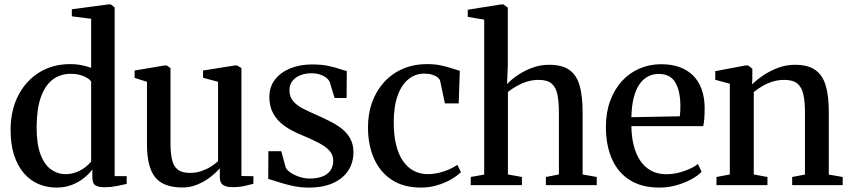

<svg xmlns="http://www.w3.org/2000/svg" viewBox="-20 -839 3854 870"><path d="M235.5 11Q192.5 11 154.8 -5Q117 -21 88.5 -53.8Q60 -86.5 44 -135.5Q28 -184.5 28 -250.5Q28 -337.5 61.8 -404.5Q95.5 -471.5 156.5 -510Q217.5 -548.5 298 -548.5Q327 -548.5 352 -543.2Q377 -538 393 -531.5V-754L305.5 -765V-797L470.5 -819H482.5L499.5 -805V-41H554V-5.5Q535.5 -1 508 4.2Q480.5 9.5 453 9.5Q427 9.5 412.8 1Q398.5 -7.5 398.5 -35.5V-71.5Q385.5 -53 362.2 -33.8Q339 -14.5 307 -1.8Q275 11 235.5 11ZM276.5 -50Q304 -50 327 -59.2Q350 -68.5 367 -81.8Q384 -95 393 -107V-469.5Q384.5 -483 359.2 -493.8Q334 -504.5 300.5 -504.5Q254 -504.5 219.5 -479Q185 -453.5 165.8 -400.5Q146.5 -347.5 146 -265Q145.5 -188.5 163 -141Q180.5 -93.5 210.5 -71.8Q240.5 -50 276.5 -50Z M1032 9Q1005 9 990.5 -1Q976 -11 976 -37V-76.5Q959 -56.5 933 -36.5Q907 -16.5 875 -3Q843 10.5 807 10.5Q720 10.5 683 -35.8Q646 -82 646 -186V-468.5L590 -486V-519.5L726.5 -542.5H735L752.5 -530.5V-191Q752.5 -144.5 759.8 -114.5Q767 -84.5 786 -70Q805 -55.5 840 -55.5Q868.5 -55.5 892.5 -63.8Q916.5 -72 935.5 -84Q954.5 -96 968 -108.5V-468.5L900 -486.5V-519.5L1045 -542.5H1054L1074 -530.5V-41.5L1128.5 -40.5L1128 -6Q1111 -1.5 1087.2 3.8Q1063.5 9 1032 9Z M1379 11Q1340.5 11 1304.5 3Q1268.5 -5 1240 -14.5Q1211.5 -24 1195.5 -28L1196 -154H1254.5L1275 -79Q1280.5 -67.5 1297.5 -56.2Q1314.5 -45 1337.2 -37.5Q1360 -30 1383 -30Q1418.5 -30 1442.2 -39.8Q1466 -49.5 1478 -67.8Q1490 -86 1490 -111Q1490 -137 1473 -156Q1456 -175 1423.8 -191.8Q1391.5 -208.5 1345 -228Q1299 -246.5 1266.8 -270.2Q1234.5 -294 1217.5 -325.8Q1200.5 -357.5 1200.5 -400Q1200.5 -445 1225.8 -478Q1251 -511 1294.8 -529Q1338.5 -547 1394 -547Q1437 -547 1467.2 -540.5Q1497.5 -534 1518 -527Q1538.5 -520 1551.5 -517L1550.5 -395H1496L1474.5 -466.5Q1470 -477.5 1458.2 -486.8Q1446.5 -496 1429.5 -501.5Q1412.5 -507 1390.5 -507Q1364 -507 1341.5 -498.2Q1319 -489.5 1305.2 -472.5Q1291.5 -455.5 1291.5 -431Q1291.5 -400 1308.8 -380.2Q1326 -360.5 1354.2 -346.2Q1382.5 -332 1414.5 -318Q1446 -304 1476 -289Q1506 -274 1529.8 -255Q1553.5 -236 1567.5 -210.2Q1581.5 -184.5 1581.5 -149.5Q1581.5 -102 1558 -66Q1534.5 -30 1489.2 -9.5Q1444 11 1379 11Z M1888 11Q1809 11 1755.5 -24Q1702 -59 1674.8 -120.5Q1647.5 -182 1647.5 -260.5Q1647 -321.5 1665.5 -373.8Q1684 -426 1719 -465.2Q1754 -504.5 1803.8 -526.5Q1853.5 -548.5 1917 -548.5Q1951.5 -548.5 1979.8 -542.2Q2008 -536 2029.2 -528.8Q2050.5 -521.5 2063.5 -518L2058.5 -370.5H1996L1974.5 -472Q1972.5 -480.5 1963 -488.2Q1953.5 -496 1938 -500.8Q1922.5 -505.5 1902 -505.5Q1863 -505.5 1831.8 -481Q1800.5 -456.5 1782.5 -407.8Q1764.5 -359 1764 -286Q1764 -227.5 1774.8 -183.2Q1785.5 -139 1806 -109.5Q1826.5 -80 1854.8 -65Q1883 -50 1917.5 -50Q1944.5 -50 1970 -56.2Q1995.5 -62.5 2016.8 -72.2Q2038 -82 2052.5 -92L2068.5 -59Q2052.5 -42.5 2024.2 -26.2Q1996 -10 1960.8 0.5Q1925.5 11 1888 11Z M2174 -48V-750L2099.5 -762.5V-795L2251 -819H2261L2281 -804.5V-541.5L2277.5 -458Q2295.5 -477.5 2325 -497.8Q2354.5 -518 2391.2 -531.8Q2428 -545.5 2467.5 -545.5Q2527.5 -545.5 2560.5 -521.8Q2593.5 -498 2606.8 -450Q2620 -402 2620 -329.5V-48.5L2684 -37V0H2453.5V-37L2512.5 -48.5V-329Q2512.5 -377.5 2505.8 -410.5Q2499 -443.5 2479.5 -460.2Q2460 -477 2420.5 -477Q2394 -477 2369.2 -469.5Q2344.5 -462 2322.2 -449.5Q2300 -437 2281.5 -422.5V-48.5L2345 -37V0H2113V-37Z M2968.5 11Q2887.5 11 2833.5 -23.2Q2779.5 -57.5 2752.5 -119.5Q2725.5 -181.5 2725.5 -263.5Q2725.5 -329.5 2745 -382.2Q2764.5 -435 2798.5 -472Q2832.5 -509 2878 -528.5Q2923.5 -548 2975.5 -548Q3067.5 -548 3119 -498.2Q3170.5 -448.5 3173 -355Q3173 -324.5 3171.5 -303.5Q3170 -282.5 3166.5 -267.5H2841Q2841.5 -220 2851.5 -180.2Q2861.5 -140.5 2881 -111.2Q2900.5 -82 2930 -65.8Q2959.5 -49.5 2999.5 -49.5Q3039.5 -49.5 3080 -63.8Q3120.5 -78 3142.5 -96L3159 -60.5Q3142 -42.5 3112 -26.2Q3082 -10 3044.8 0.5Q3007.5 11 2968.5 11ZM2841 -308 3060.5 -312Q3062 -322.5 3062.5 -334.8Q3063 -347 3063 -358Q3063 -425 3040.5 -464.5Q3018 -504 2964.5 -504Q2937 -504 2914.8 -491.8Q2892.5 -479.5 2876.2 -455.2Q2860 -431 2851 -394.2Q2842 -357.5 2841 -308Z M3287 -48.5V-459.5L3221 -477.5V-516.5L3358 -542.5H3370L3389 -527.5V-487L3388 -456.5Q3408 -477 3438.5 -497.5Q3469 -518 3505.8 -531.8Q3542.5 -545.5 3581.5 -545.5Q3641 -545.5 3674.5 -521.8Q3708 -498 3721.8 -450.5Q3735.5 -403 3735.5 -331V-48L3798.5 -37V0H3569.5V-37L3627.5 -48V-329.5Q3627.5 -378 3620.2 -411Q3613 -444 3593 -460.5Q3573 -477 3534.5 -477Q3506.5 -477 3481.8 -469.5Q3457 -462 3435.2 -449.2Q3413.5 -436.5 3395.5 -422V-48.5L3457.5 -37V0H3226.5V-37Z"/></svg>

Font: Merriweather 72pt Medium
Style: Regular
Weight: 500
Version: Version 2.100